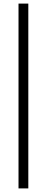

<svg xmlns="http://www.w3.org/2000/svg" viewBox="-20 -828 260 1068"><path d="M83 220V-808H137.5V220Z"/></svg>

Font: Encode Sans SemiCondensed Light
Style: Regular
Weight: 300
Width: 4
Designer: Multiple Designers
Foundry: Impallari Type
Version: Version 3.002